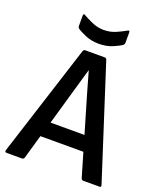

<svg xmlns="http://www.w3.org/2000/svg" viewBox="-152 -927 847 1020"><g transform="rotate(20 272.0 -416.5)"><path d="M10 0Q-2 0 1 -12L204 -646Q207 -655 216 -655H326Q335 -655 338 -646L542 -12Q546 0 534 0H444Q434 0 431 -9L391 -145H148L109 -9Q106 0 96 0ZM234 -440 174 -231H366L305 -438Q296 -468 287.5 -499Q279 -530 270 -561H269Q260 -531 251.5 -500.5Q243 -470 234 -440ZM271 -712Q228 -712 193.5 -727Q159 -742 146 -752Q140 -757 140 -764V-823Q140 -838 152 -830Q171 -819 203 -804.5Q235 -790 271 -790Q308 -790 340 -804.5Q372 -819 391 -830Q403 -838 403 -823V-764Q403 -757 397 -752Q384 -742 349.5 -727Q315 -712 271 -712Z"/></g></svg>

Font: Sofia Sans Extra Cond
Style: Bold
Weight: 700
Width: 1
Designer: Botio Nikoltchev, Ani Petrova
Foundry: lettersoup
Version: Version 4.100; ttfautohint (v1.8.3)